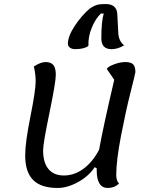

<svg xmlns="http://www.w3.org/2000/svg" viewBox="-20 -908 777 953"><path d="M354 -664Q337 -664 327 -671.5Q317 -679 317 -691Q317 -728 351 -779.5Q385 -831 426 -866Q428 -867 432.5 -870Q437 -873 438.5 -873.5Q440 -874 444 -876.5Q448 -879 450 -879.5Q452 -880 456.5 -882Q461 -884 464 -884.5Q467 -885 471.5 -886Q476 -887 480.5 -887Q485 -887 491 -887.5Q497 -888 504 -888Q558 -888 562 -841L567 -748Q568 -705 596 -683Q565 -664 534 -664Q483 -664 483 -717Q483 -803 495 -841H481Q455 -817 436 -771.5Q417 -726 419 -682Q416 -675 396.5 -669.5Q377 -664 354 -664ZM266 25Q184 25 144.5 -14.5Q105 -54 105 -137Q105 -200 131 -329.5Q157 -459 157 -505Q157 -540 148 -578Q182 -600 206 -600Q233 -600 245 -585Q257 -570 257 -537Q257 -500 225.5 -348Q194 -196 194 -162Q194 -101 220.5 -69Q247 -37 297 -37Q349 -37 394.5 -70.5Q440 -104 472 -165Q490 -268 547 -512L510 -566Q517 -578 547 -589Q577 -600 602 -600Q629 -600 640.5 -589Q652 -578 652 -550Q652 -545 628 -450Q604 -355 580.5 -233Q557 -111 557 -40Q557 -9 571 3Q548 25 515 25Q460 25 460 -63V-73L450 -78Q420 -33 367 -4Q314 25 266 25Z"/></svg>

Font: Lemonada Light
Style: Regular
Weight: 300
Designer: Mohamed Gaber (Arabic), Eduardo Tunni (Latin)
Foundry: Kief Type Foundry
Version: Version 4.004